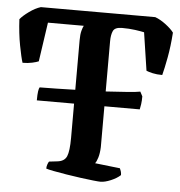

<svg xmlns="http://www.w3.org/2000/svg" viewBox="-51 -753 751 801"><g transform="rotate(5 324.5 -352.0)"><path d="M105 -315Q105 -340 107 -353Q109 -366 112 -370Q145 -370 183 -371Q221 -372 261 -373V-581Q261 -605 265 -620Q269 -635 273 -642H123L99 -478Q90 -474 72 -470Q54 -466 32 -466Q25 -487 15.5 -537Q6 -587 3 -646Q15 -661 40 -679Q65 -697 88 -704H567Q589 -696 612 -678.5Q635 -661 646 -646Q642 -588 633 -540Q624 -492 617 -466Q594 -466 576.5 -470Q559 -474 550 -478L526 -637Q513 -640 488 -643.5Q463 -647 433 -647Q403 -647 395.5 -630.5Q388 -614 388 -587V-377Q440 -380 479 -383Q518 -386 532 -389L542 -370Q542 -351 540 -337Q538 -323 536 -315H388V-144Q387 -118 381.5 -100Q376 -82 370 -75L475 -63Q477 -59 479.5 -51.5Q482 -44 482 -35Q467 -21 442 -10.5Q417 0 399 0Q391 0 368 -2.5Q345 -5 315 -9Q285 -13 254.5 -18Q224 -23 200.5 -27.5Q177 -32 169 -35Q169 -44 172 -52.5Q175 -61 178 -65L212 -69Q242 -72 251.5 -94Q261 -116 261 -172V-315Z"/></g></svg>

Font: Texturina 72pt
Style: Bold
Weight: 700
Designer: Guillermo Torres Carreño
Foundry: Omnibus-Type
Version: Version 1.002; ttfautohint (v1.8.3)